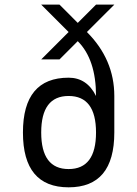

<svg xmlns="http://www.w3.org/2000/svg" viewBox="-20 -801 587 821"><path d="M78.1 -234.4Q78.1 -468.8 273.4 -468.8Q351.6 -468.8 390.6 -390.6Q390.6 -546.9 312.5 -625L234.4 -546.9H156.2L273.4 -664.1L156.2 -781.2H234.4L312.5 -703.1L390.6 -781.2H468.8L351.6 -664.1Q468.8 -546.9 468.8 -390.6V-234.4Q468.8 0 273.4 0Q78.1 0 78.1 -234.4ZM156.2 -234.4Q156.2 -78.1 273.4 -78.1Q390.6 -78.1 390.6 -234.4Q390.6 -390.6 273.4 -390.6Q156.2 -390.6 156.2 -234.4Z"/></svg>

Font: Luculent
Style: Regular
Weight: 400
Monospace: yes
Designer: Andrew Kensler
Version: Version 1.0.0-845fa02f9341